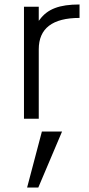

<svg xmlns="http://www.w3.org/2000/svg" viewBox="-20 -530 399 857"><path d="M153 -437V-500H87V0H153V-310C153 -403 214 -450 335 -450V-510C245 -510 192 -490 157 -442ZM257 57H167L101 307H151Z"/></svg>

Font: Perun Light
Style: Regular
Weight: 300
Foundry: Copyright (c) Stefan Peev, Context Ltd, 2016
Version: Version 1.089